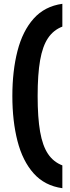

<svg xmlns="http://www.w3.org/2000/svg" viewBox="-20 -770 367 1010"><path d="M45 -265Q45 -397 72 -502Q99 -607 157 -672Q215 -737 308 -750V-630Q261 -612 232.5 -569.5Q204 -527 191 -453Q178 -379 178 -265Q178 -151 191 -77Q204 -3 232.5 39.5Q261 82 308 100V220Q215 207 157 142Q99 77 72 -28Q45 -133 45 -265Z"/></svg>

Font: Georama
Style: Bold
Weight: 700
Designer: Jean-Baptiste Levee
Foundry: Production Type
Version: Version 1.000